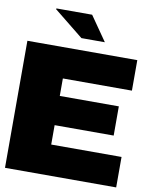

<svg xmlns="http://www.w3.org/2000/svg" viewBox="-95 -954 801 1024"><g transform="rotate(10 305.0 -442.5)"><path d="M285.2 -752 125 -880.9 127 -884.8H319.8L412.1 -752ZM3.9 0V-688H599.1V-522.9H225.1V-428.2H544.9V-270H225.1V-165H606V0Z"/></g></svg>

Font: Archivo-RBTV
Style: Regular
Weight: 500
Designer: Hector Gatti
Foundry: Hector Gatti
Version: ""